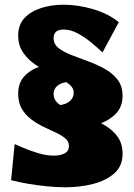

<svg xmlns="http://www.w3.org/2000/svg" viewBox="-20 -780 566 813"><path d="M257 13Q222 13 180 9Q138 5 98 -2Q58 -9 27 -17L42 -170Q49 -167 76.5 -155Q104 -143 140 -132Q176 -121 208 -121Q235 -121 253.5 -130.5Q272 -140 272 -162Q272 -181 256.5 -194Q241 -207 216.5 -218.5Q192 -230 164.5 -243Q137 -256 112.5 -274.5Q88 -293 72.5 -319Q57 -345 57 -383Q57 -429 83.5 -457.5Q110 -486 154 -500Q198 -514 249 -514L288 -434Q257 -434 239.5 -426.5Q222 -419 214.5 -407.5Q207 -396 207 -382Q207 -357 228 -340.5Q249 -324 282.5 -310.5Q316 -297 353 -283Q390 -269 423.5 -249.5Q457 -230 478 -201Q499 -172 499 -128Q499 -77 464 -46Q429 -15 373.5 -1Q318 13 257 13ZM257 -233 198 -337Q224 -332 245 -337Q266 -342 279 -355Q292 -368 292 -388Q292 -407 275 -421.5Q258 -436 231.5 -450Q205 -464 174.5 -479.5Q144 -495 117.5 -515.5Q91 -536 74 -563.5Q57 -591 57 -629Q57 -675 83.5 -703.5Q110 -732 154 -746Q198 -760 249 -760Q311 -760 375 -741Q439 -722 483 -686L414 -558Q392 -579 364.5 -601.5Q337 -624 307.5 -639.5Q278 -655 249 -655Q237 -655 227.5 -651.5Q218 -648 212.5 -640Q207 -632 207 -618Q207 -593 228 -576.5Q249 -560 282.5 -547Q316 -534 353 -520.5Q390 -507 423.5 -488.5Q457 -470 478 -442.5Q499 -415 499 -374Q499 -323 464 -292Q429 -261 373.5 -247Q318 -233 257 -233Z"/></svg>

Font: Marhey Light
Style: Regular
Weight: 300
Designer: Nur Syamsi & Bustanul Arifin
Foundry: Namelatype
Version: Version 1.000